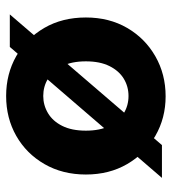

<svg xmlns="http://www.w3.org/2000/svg" viewBox="13 -561 560 626"><g transform="rotate(-90 293.0 -248.0)"><path d="M26 0 453 -496H559L133 0ZM292 12Q221 12 163 -21.5Q105 -55 71 -113.5Q37 -172 37 -248Q37 -324 71 -383Q105 -442 163 -475Q221 -508 293 -508Q365 -508 423 -475Q481 -442 515 -383.5Q549 -325 549 -248Q549 -172 515 -113.5Q481 -55 422.5 -21.5Q364 12 292 12ZM293 -109Q324 -109 349.5 -124.5Q375 -140 390.5 -171Q406 -202 406 -248Q406 -294 390.5 -325Q375 -356 349.5 -371.5Q324 -387 293 -387Q263 -387 237 -371.5Q211 -356 195.5 -325Q180 -294 180 -248Q180 -202 195.5 -171Q211 -140 236.5 -124.5Q262 -109 293 -109Z"/></g></svg>

Font: DM Sans 24pt ExtraBold
Style: Regular
Weight: 800
Designer: Colophon Foundry, Jonny Pinhorn
Foundry: Colophon Foundry
Version: Version 4.004;gftools[0.9.30]